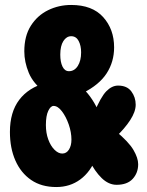

<svg xmlns="http://www.w3.org/2000/svg" viewBox="-20 -742 591 774"><path d="M207 12Q147 12 105.5 -16.5Q64 -45 42 -95Q20 -145 20 -210Q20 -290 57.5 -339.5Q95 -389 165 -408L161 -370Q114 -405 96 -448.5Q78 -492 78 -535Q78 -597 104.5 -638.5Q131 -680 174 -701Q217 -722 267 -722Q352 -722 396 -673Q440 -624 440 -551Q440 -493 410 -446.5Q380 -400 314 -367L315 -385Q335 -366 352 -340Q369 -314 380 -286H359Q386 -351 408.5 -374Q431 -397 456 -397Q492 -397 509.5 -373.5Q527 -350 527 -320Q527 -292 505 -258Q483 -224 446 -189V-214Q499 -170 518 -137.5Q537 -105 537 -80Q537 -45 515 -21Q493 3 450 3Q418 3 390 -24Q362 -51 338 -99L368 -107Q345 -49 303.5 -18.5Q262 12 207 12ZM231 -123Q248 -123 258 -139Q268 -155 268 -179Q268 -209 257 -240.5Q246 -272 229.5 -293.5Q213 -315 196 -315Q184 -315 174.5 -295Q165 -275 165 -238Q165 -206 174.5 -180Q184 -154 199.5 -138.5Q215 -123 231 -123ZM258 -455Q280 -455 293.5 -476Q307 -497 307 -531Q307 -558 297 -577Q287 -596 267 -596Q248 -596 235.5 -576.5Q223 -557 223 -522Q223 -492 232 -473.5Q241 -455 258 -455Z"/></svg>

Font: DynaPuff Condensed SemiBold
Style: Regular
Weight: 600
Width: 3
Designer: Toshi Omagari, Jennifer Daniel
Foundry: Google Fonts
Version: Version 2.000